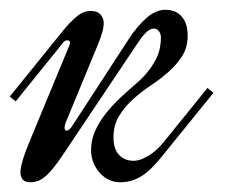

<svg xmlns="http://www.w3.org/2000/svg" viewBox="-77 -373 488 393"><path d="M57.1 -121.1Q55.2 -115.7 55.2 -111.8Q55.2 -105.5 59.1 -105.5Q64.5 -105.5 70.8 -115.2L186.5 -293Q203.6 -319.3 222.7 -336.2Q241.7 -353 262.2 -353Q270 -353 277.8 -350.6Q285.6 -348.1 292.2 -342Q298.8 -335.9 303 -325.7Q307.1 -315.4 307.1 -299.8Q307.1 -275.9 295.9 -258.3Q284.7 -240.7 267.8 -225.8Q251 -210.9 231.2 -197.8Q211.4 -184.6 194.6 -169.2Q177.7 -153.8 166.5 -135.3Q155.3 -116.7 155.3 -91.3Q155.3 -67.9 166.7 -55.9Q178.2 -43.9 196.3 -43.9Q205.1 -43.9 213.9 -47.6Q222.7 -51.3 230.7 -56.6Q238.8 -62 245.8 -68.8Q252.9 -75.7 258.3 -82.5L347.7 -192.9L359.9 -183.1L252 -49.8Q228 -20.5 208.5 -10Q189 0.5 167.5 0Q156.7 0 146.2 -4.9Q135.7 -9.8 127.7 -18.6Q119.6 -27.3 114.5 -39.6Q109.4 -51.8 109.4 -66.4Q109.4 -85.9 117.4 -104.2Q125.5 -122.6 138.4 -139.2Q151.4 -155.8 167.2 -170.9Q183.1 -186 199.2 -199.7Q215.3 -213.4 225.6 -226.3Q235.8 -239.3 241.9 -251.2Q248 -263.2 250.2 -274.4Q252.4 -285.6 252.4 -295.9Q252.4 -303.7 248.3 -309.1Q244.1 -314.5 238.3 -314.5Q230 -314.5 221.9 -306.4Q213.9 -298.3 209 -291L49.8 -53.2Q30.8 -24.9 16.6 -12.5Q2.4 0 -14.6 0Q-25.9 0 -30.5 -5.6Q-35.2 -11.2 -35.2 -21Q-34.7 -32.2 -29.3 -49.1Q-23.9 -65.9 -14.2 -88.9L64.9 -279.8Q66.4 -283.2 66.4 -285.2Q66.4 -288.1 64.7 -289.3Q63 -290.5 60.5 -290.5Q55.7 -290.5 51.8 -285.2L-44.9 -165.5L-57.1 -175.3L52.7 -311Q65.4 -326.7 79.3 -338.6Q93.3 -350.6 108.4 -350.6Q122.6 -350.6 128.9 -343Q135.3 -335.4 135.3 -326.2Q135.3 -316.9 131.8 -305.2Q128.4 -293.5 123 -280.8Z"/></svg>

Font: Dynalight
Style: Regular
Weight: 400
Version: Version 1.000